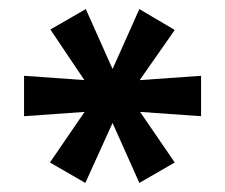

<svg xmlns="http://www.w3.org/2000/svg" viewBox="-20 -739 495 423"><path d="M168 -336 90 -381 177 -508 188 -494 33 -483V-572L188 -561L177 -546L91 -674L169 -719L232 -578H224L287 -719L365 -673L277 -547L267 -561L423 -572V-483L267 -494L278 -508L365 -381L287 -336L224 -477H232Z"/></svg>

Font: Nunito Sans 10pt SemiCondensed
Style: Bold
Weight: 700
Width: 4
Designer: Vernon Adams
Foundry: Vernon Adams
Version: Version 3.101;gftools[0.9.27]